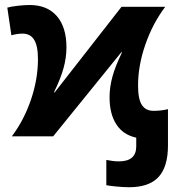

<svg xmlns="http://www.w3.org/2000/svg" viewBox="-20 -556 716 783"><path d="M665 37.6Q665 124 626.5 165.8Q587.9 207.5 507.3 207.5Q483.9 207.5 455.6 204.8Q427.2 202.1 413.6 199.2V96.2Q442.4 102.1 464.8 102.1Q535.6 102.1 535.6 41V5.4Q482.4 -5.9 454.6 -48.6Q426.8 -91.3 426.8 -159.7Q426.8 -200.2 438.5 -243.2Q450.2 -286.1 477.5 -342.3L475.1 -343.3L196.8 0H28.3Q78.1 -66.4 106.4 -149.9Q134.8 -233.4 134.8 -314.9Q134.8 -369.1 119.1 -394Q103.5 -418.9 71.8 -418.9Q50.8 -418.9 26.4 -412.1L9.8 -524.9Q24.4 -529.3 53 -532.5Q81.5 -535.6 100.6 -535.6Q172.4 -535.6 211.7 -490.5Q251 -445.3 251 -362.3Q251 -321.8 239.3 -278.8Q227.5 -235.8 200.2 -179.7L202.6 -178.7L475.6 -528.3H653.8Q602.5 -460 572.8 -374.3Q543 -288.6 543 -207Q543 -151.9 558.6 -127.9Q574.2 -104 606 -104Q636.7 -104 665 -110.8Z"/></svg>

Font: Arimo
Style: Bold
Weight: 700
Designer: Steve Matteson
Foundry: Monotype Imaging Inc.
Version: Version 1.33